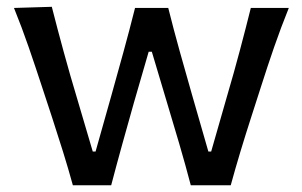

<svg xmlns="http://www.w3.org/2000/svg" viewBox="-20 -550 898 570"><path d="M196.3 0Q182.6 -49.8 167 -99.9Q151.4 -149.9 134.8 -200.7L104 -294.4Q85 -352.5 65.2 -409.9Q45.4 -467.3 21.5 -526.4L133.8 -529.8Q149.9 -466.3 169.2 -395.8Q188.5 -325.2 208 -260.7L255.4 -100.1H263.7L310.1 -264.6Q328.6 -330.1 346.4 -395.3Q364.3 -460.4 380.9 -526.4H479.5Q495.1 -463.9 513.7 -397.2Q532.2 -330.6 550.8 -266.1L598.6 -100.1H606.9L655.3 -269Q673.8 -331.5 692.1 -400.4Q710.4 -469.2 724.6 -526.4H837.4Q814 -468.3 793.9 -410.4Q773.9 -352.5 755.4 -294.4L725.6 -201.7Q709 -150.4 693.6 -99.4Q678.2 -48.3 665 0H546.4Q530.8 -59.6 512 -123.8Q493.2 -188 475.6 -246.1L430.7 -396.5H421.4L377.4 -244.6Q360.8 -186.5 343.3 -123Q325.7 -59.6 310.1 0Z"/></svg>

Font: Pinar DS1 Medium
Style: Regular
Weight: 500
Designer: Amin Abedi
Version: Version 3.000